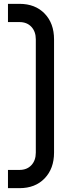

<svg xmlns="http://www.w3.org/2000/svg" viewBox="-20 -800 370 1000"><path d="M21.5 180V85H81.5Q120.5 85 143.5 60.2Q166.5 35.5 166.5 -5V-595Q166.5 -635.5 143.5 -660.2Q120.5 -685 81.5 -685H21.5V-780H81.5Q163.5 -780 212.5 -729.2Q261.5 -678.5 261.5 -595V-5Q261.5 78 212.5 129Q163.5 180 81.5 180Z"/></svg>

Font: Mohave Medium
Style: Regular
Weight: 500
Designer: Gumpita Rahayu
Foundry: Tokotype
Version: Version 2.003